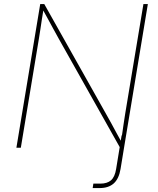

<svg xmlns="http://www.w3.org/2000/svg" viewBox="-20 -748 801 972"><path d="M449.2 204.1 452.6 181.6Q461.9 181.6 471.7 181.6Q481.4 181.6 487.8 181.6Q522.9 181.6 542.2 164.6Q561.5 147.5 567.9 107.4L595.7 -62.5H618.2L590.3 107.4Q582 157.2 555.7 180.7Q529.3 204.1 484.4 204.1Q478 204.1 467.8 204.1Q457.5 204.1 449.2 204.1ZM63 0 183.6 -727.5H204.1L514.6 -175.3Q529.3 -149.9 543 -124.5Q556.6 -99.1 570.3 -74Q584 -48.8 598.1 -23.4H591.3Q595.7 -48.8 599.1 -74Q602.5 -99.1 606.4 -124.5Q610.4 -149.9 614.3 -175.3L706.1 -727.5H728.5L607.9 0H587.9L277.8 -551.3Q263.7 -576.7 249.8 -602.1Q235.8 -627.4 222.2 -652.8Q208.5 -678.2 194.3 -703.6H200.7Q196.3 -678.2 192.4 -652.8Q188.5 -627.4 184.8 -602.1Q181.2 -576.7 176.8 -551.3L85.4 0Z"/></svg>

Font: Inter 17pt Thin
Style: Italic
Weight: 250
Italic angle: -9.3988°
Version: Version 4.001;git-66647c0bb